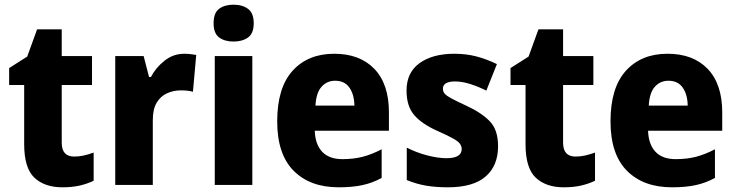

<svg xmlns="http://www.w3.org/2000/svg" viewBox="-20 -788 3135 818"><path d="M296 -121Q317 -121 337 -125.5Q357 -130 379 -138V-18Q352 -5 320 2.5Q288 10 246 10Q170 10 126.5 -31Q83 -72 83 -174V-426H19V-498L96 -547L138 -663H243V-549H372V-426H243V-180Q243 -121 296 -121Z M765 -559Q777 -559 791 -557.5Q805 -556 816 -554L802 -397Q783 -403 751 -403Q719 -403 691.5 -390.5Q664 -378 647.5 -350.5Q631 -323 631 -276V0H471V-549H592L615 -460H623Q643 -499 680.5 -529Q718 -559 765 -559Z M975 -768Q1013 -768 1037 -750Q1061 -732 1061 -689Q1061 -646 1037 -628.5Q1013 -611 975 -611Q937 -611 913.5 -628.5Q890 -646 890 -689Q890 -733 913.5 -750.5Q937 -768 975 -768ZM1055 -549V0H895V-549Z M1404 -559Q1513 -559 1575 -494.5Q1637 -430 1637 -309V-231H1321Q1323 -173 1352.5 -141.5Q1382 -110 1439 -110Q1486 -110 1525 -120Q1564 -130 1606 -152V-30Q1568 -9 1525 0.5Q1482 10 1423 10Q1301 10 1231 -60.5Q1161 -131 1161 -271Q1161 -414 1226.5 -486.5Q1292 -559 1404 -559ZM1408 -444Q1373 -444 1350 -418.5Q1327 -393 1324 -338H1490Q1489 -386 1468.5 -415Q1448 -444 1408 -444Z M2102 -165Q2102 -82 2049 -36Q1996 10 1888 10Q1837 10 1795.5 3Q1754 -4 1713 -21V-159Q1754 -138 1800 -126Q1846 -114 1882 -114Q1947 -114 1947 -153Q1947 -165 1939.5 -175.5Q1932 -186 1909.5 -198.5Q1887 -211 1842 -231Q1777 -260 1744.5 -298Q1712 -336 1712 -402Q1712 -479 1767.5 -519Q1823 -559 1916 -559Q1965 -559 2008 -548Q2051 -537 2097 -515L2052 -402Q2018 -419 1983.5 -430Q1949 -441 1919 -441Q1867 -441 1867 -410Q1867 -398 1874.5 -389Q1882 -380 1903.5 -368.5Q1925 -357 1968 -337Q2031 -308 2066.5 -271.5Q2102 -235 2102 -165Z M2432 -121Q2453 -121 2473 -125.5Q2493 -130 2515 -138V-18Q2488 -5 2456 2.5Q2424 10 2382 10Q2306 10 2262.5 -31Q2219 -72 2219 -174V-426H2155V-498L2232 -547L2274 -663H2379V-549H2508V-426H2379V-180Q2379 -121 2432 -121Z M2824 -559Q2933 -559 2995 -494.5Q3057 -430 3057 -309V-231H2741Q2743 -173 2772.5 -141.5Q2802 -110 2859 -110Q2906 -110 2945 -120Q2984 -130 3026 -152V-30Q2988 -9 2945 0.5Q2902 10 2843 10Q2721 10 2651 -60.5Q2581 -131 2581 -271Q2581 -414 2646.5 -486.5Q2712 -559 2824 -559ZM2828 -444Q2793 -444 2770 -418.5Q2747 -393 2744 -338H2910Q2909 -386 2888.5 -415Q2868 -444 2828 -444Z"/></svg>

Font: Noto Sans Ethiopic SemiCondensed ExtraBold
Style: Regular
Weight: 800
Width: 4
Designer: Monotype Design Team
Foundry: Monotype Imaging Inc.
Version: Version 2.102; ttfautohint (v1.8.4.7-5d5b)